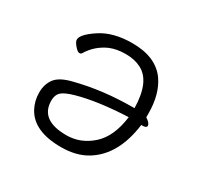

<svg xmlns="http://www.w3.org/2000/svg" viewBox="-114 -611 772 754"><g transform="rotate(30 271.5 -234.0)"><path d="M477 -256Q499 -242 499 -230Q499 -220 479 -220H475Q456 -75 363 -17Q315 13 245 13Q121 13 81 -61Q64 -93 64 -130.5Q64 -168 83.5 -194Q103 -220 156 -233Q276 -264 414 -264H419Q417 -384 353 -416Q324 -431 283.5 -431Q243 -431 212 -418Q161 -395 133 -348Q130 -343 122.5 -343Q115 -343 101.5 -358.5Q88 -374 88 -384Q88 -408 143.5 -444.5Q199 -481 285 -481Q391 -481 438 -416Q477 -361 477 -272ZM121 -127Q121 -38 240 -38Q304 -38 354.5 -83Q405 -128 417 -222Q280 -216 191 -191Q149 -179 135 -165.5Q121 -152 121 -127Z"/></g></svg>

Font: LXGW WenKai Lite Light
Style: Regular
Weight: 300
Designer: LXGW / Fontworks Inc.
Foundry: LXGW / Fontworks Inc.
Version: Version 1.511; March 25, 2025